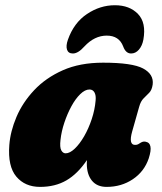

<svg xmlns="http://www.w3.org/2000/svg" viewBox="-20 -720 636 752"><path d="M497.5 -204.5Q483 -152.5 509 -152.5Q516.5 -152.5 521 -155Q525.5 -157.5 532.5 -162Q543.5 -168 553.5 -164Q566 -161.5 569.2 -146Q572.5 -130.5 562.5 -99.5Q545 -48 500.2 -18Q455.5 12 397.5 12Q360 12 340 -12.5Q320 -37 320 -79Q320 -86 320.5 -93Q284 -39 240 -13.5Q196 12 137 12Q78 12 44 -28.2Q10 -68.5 16.5 -152Q20.5 -205.5 44.5 -262Q68.5 -318.5 113.8 -366.8Q159 -415 226 -444.8Q293 -474.5 383.5 -474.5Q498 -474.5 540.5 -451.8Q583 -429 578 -389Q575 -367.5 564.5 -356.8Q554 -346 542.5 -334.8Q531 -323.5 525 -301.5ZM217 -172.5Q213.5 -143 220 -131.2Q226.5 -119.5 237 -119.5Q253.5 -119.5 272.8 -137.8Q292 -156 309.5 -186.2Q327 -216.5 339.2 -253.2Q351.5 -290 354.5 -326.5Q356.5 -346.5 350 -358Q343.5 -369.5 330.5 -369.5Q313 -369.5 294.2 -351.2Q275.5 -333 259.5 -303.5Q243.5 -274 232 -239.5Q220.5 -205 217 -172.5ZM398 -580.5Q350 -580.5 310.5 -538Q286 -510.5 265.5 -510.5Q247.5 -510.5 242.5 -525.5Q237.5 -540.5 246 -564.5Q269.5 -631 320.8 -665.2Q372 -699.5 430 -699.5Q487.5 -699.5 520.5 -665.2Q553.5 -631 541.5 -564.5Q537 -540.5 524 -525.5Q511 -510.5 493.5 -510.5Q472.5 -510.5 462.5 -538Q446.5 -580.5 398 -580.5Z"/></svg>

Font: Fraunces 72pt S100 Black
Style: Italic
Weight: 900
Italic angle: -16°
Version: Version 1.000; ttfautohint (v1.8.3)